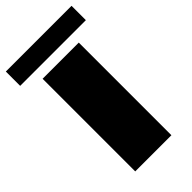

<svg xmlns="http://www.w3.org/2000/svg" viewBox="-259 -865 938 938"><g transform="rotate(-45 210.0 -396.0)"><path d="M85 -640H335V0H85ZM-17 -693V-792H437V-693Z"/></g></svg>

Font: Syne ExtraBold
Style: Regular
Weight: 800
Designer: Lucas Descroix
Foundry: Bonjour Monde
Version: Version 2.200; ttfautohint (v1.8.4)